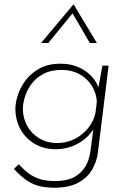

<svg xmlns="http://www.w3.org/2000/svg" viewBox="-20 -692 596 898"><path d="M234 186Q202 186 171 180Q140 174 109.5 154.5Q79 135 45 98L68 76Q100 112 128.5 128.5Q157 145 184 150Q211 155 235 155Q293 155 327.5 136Q362 117 380 85.5Q398 54 403 15L420 -116L428 -109Q404 -56 352.5 -25Q301 6 240 6Q186 6 143.5 -18.5Q101 -43 76.5 -86Q52 -129 52 -184Q52 -212 63.5 -247.5Q75 -283 100 -316.5Q125 -350 165.5 -372Q206 -394 264 -394Q330 -394 379 -360Q428 -326 444 -273L436 -260L459 -385H488L438 20Q433 64 410.5 102Q388 140 345 163Q302 186 234 186ZM269 -365Q217 -365 181.5 -345.5Q146 -326 125.5 -297Q105 -268 96 -237.5Q87 -207 87 -184Q87 -139 107.5 -102.5Q128 -66 164.5 -44.5Q201 -23 248 -23Q292 -23 330 -42.5Q368 -62 394 -95Q420 -128 427 -167L433 -218Q430 -259 408 -293Q386 -327 350 -346Q314 -365 269 -365ZM400 -491 315 -637 327 -639 206 -491H172L324 -672L433 -491Z"/></svg>

Font: Josefin Sans Thin ExtraLight
Style: Italic
Weight: 250
Italic angle: -7°
Version: Version 2.000